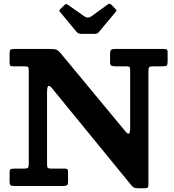

<svg xmlns="http://www.w3.org/2000/svg" viewBox="-20 -1018 955 1051"><path d="M398.5 -844.5 309.5 -951.5Q300.5 -960.5 310.5 -969L333.5 -991Q340 -997 343 -996.2Q346 -995.5 353.5 -990.5L441 -929Q461 -915 480 -928.5L571 -994.5Q577.5 -999 581.2 -997.8Q585 -996.5 591 -990.5L610.5 -971Q617 -965 617.5 -961.8Q618 -958.5 612.5 -952L521.5 -843Q516.5 -837 511.8 -834.8Q507 -832.5 495.5 -832.5H429.5Q416.5 -832.5 410 -835.5Q403.5 -838.5 398.5 -844.5ZM111 -655H52.5Q40.5 -655 36.5 -658.2Q32.5 -661.5 32.5 -673V-723Q32.5 -740 36.5 -745Q40.5 -750 58 -750H252Q280 -750 290.2 -745.2Q300.5 -740.5 312.5 -726L668 -297Q679 -284 685.8 -286.8Q692.5 -289.5 692.5 -321V-633.5Q692.5 -647 688.8 -651Q685 -655 672 -655H611.5Q597.5 -655 590 -658.5Q582.5 -662 582.5 -676.5V-723Q582.5 -739.5 587.8 -744.8Q593 -750 609.5 -750H876Q885.5 -750 891.5 -747.5Q897.5 -745 897.5 -734V-682Q897.5 -664.5 893.2 -659.8Q889 -655 871.5 -655H816Q801 -655 796.8 -650Q792.5 -645 792.5 -630V-9Q792.5 2.5 789.2 7.5Q786 12.5 774 12.5H736.5Q719.5 12.5 712.2 8Q705 3.5 697.5 -5.5L263 -537Q251 -551.5 244.2 -547.2Q237.5 -543 237.5 -507V-119.5Q237.5 -104 241.5 -99.5Q245.5 -95 261.5 -95H335.5Q346.5 -95 349.5 -90.8Q352.5 -86.5 352.5 -75.5V-22.5Q352.5 -6.5 345.5 -3.2Q338.5 0 324.5 0H60Q42.5 0 37.5 -4Q32.5 -8 32.5 -25.5V-73Q32.5 -89 38.2 -92Q44 -95 59.5 -95H111Q128.5 -95 133 -99.8Q137.5 -104.5 137.5 -122V-630Q137.5 -648 133.2 -651.5Q129 -655 111 -655Z"/></svg>

Font: Besley*
Style: Bold
Weight: 700
Designer: Owen Earl
Foundry: indestructible type*
Version: Version 2.000; ttfautohint (v1.8.3)